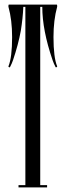

<svg xmlns="http://www.w3.org/2000/svg" viewBox="-20 -820 287 840"><path d="M230 -530Q231 -528 227.5 -526Q224 -524 223 -527Q215 -542 210 -557Q165 -688 165 -790H156V-10H186V0H61V-10H91V-790H82Q80 -741 71 -685Q60 -625 37 -557Q32 -542 24 -527Q23 -524 19.5 -526Q16 -528 17 -530Q33 -569 33 -658Q33 -732 17 -790Q16 -794 18 -800H229Q231 -794 230 -790Q214 -732 214 -658Q214 -569 230 -530Z"/></svg>

Font: Cathisma Unicode
Style: Normal
Weight: 400
Version: Version 1.0